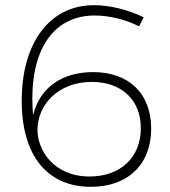

<svg xmlns="http://www.w3.org/2000/svg" viewBox="-20 -722 657 743"><path d="M518 -620 536 -655C477 -684 405 -702 344 -702C171 -702 64 -555 64 -332C64 -117 165 1 332 1C473 1 565 -84 565 -224C565 -360 479 -443 340 -443C218 -443 133 -381 108 -276C88 -514 177 -662 347 -662C403 -662 468 -646 518 -620ZM335 -405C450 -405 525 -336 525 -226C525 -110 443 -39 327 -39C185 -39 125 -144 125 -219C125 -315 204 -405 335 -405Z"/></svg>

Font: Montserrat ExtraLight
Style: Regular
Weight: 250
Designer: Julieta Ulanovsky
Foundry: Julieta Ulanovsky
Version: Version 4.000